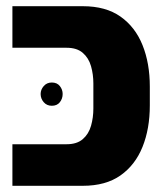

<svg xmlns="http://www.w3.org/2000/svg" viewBox="-20 -599 533 619"><path d="M20 0V-134H195Q228 -134 247 -150.5Q266 -167 273.5 -193.5Q281 -220 281 -249V-330Q281 -359 273.5 -385.5Q266 -412 247 -428.5Q228 -445 195 -445H20V-579H247Q321 -579 368.5 -545.5Q416 -512 439.5 -453.5Q463 -395 463 -320V-259Q463 -184 439.5 -125.5Q416 -67 368.5 -33.5Q321 0 247 0ZM147 -333Q164 -333 173 -321.5Q182 -310 182 -296Q182 -281 173 -269.5Q164 -258 147 -258Q131 -258 121 -269.5Q111 -281 111 -296Q111 -310 121 -321.5Q131 -333 147 -333Z"/></svg>

Font: Assistant ExtraBold
Style: Regular
Weight: 800
Designer: Hebrew By Ben Nathan, Latin by Paul Hunt
Version: Version 3.000